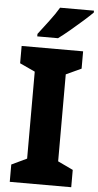

<svg xmlns="http://www.w3.org/2000/svg" viewBox="-61 -968 514 1005"><g transform="rotate(5 195.5 -465.5)"><path d="M353 0H30V-91L110 -129V-586L30 -623V-714H353V-623L273 -586V-129L353 -91ZM391 -921Q373 -903 341.5 -875Q310 -847 276 -818.5Q242 -790 216 -771H107V-784Q132 -817 162.5 -857Q193 -897 213 -931H391Z"/></g></svg>

Font: Noto Sans Telugu SemiCondensed ExtraBold
Style: Regular
Weight: 800
Width: 4
Designer: Jelle Bosma - Monotype Design Team
Foundry: Monotype Imaging Inc.
Version: Version 2.005; ttfautohint (v1.8.4.7-5d5b)